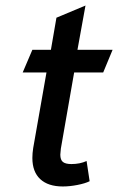

<svg xmlns="http://www.w3.org/2000/svg" viewBox="-20 -665 427 694"><path d="M97 -94Q97 -111 100 -130L148 -403H62L97 -485H164L184 -601L289 -645L260 -485H387L353 -403H248L200 -128Q198 -112 198 -106Q198 -87 207.5 -79.5Q217 -72 238 -72Q269 -72 293 -83L304 -10Q288 -2 260 3.5Q232 9 207 9Q154 9 125.5 -17.5Q97 -44 97 -94Z"/></svg>

Font: Niramit Medium
Style: Italic
Weight: 500
Italic angle: -10°
Designer: Katatrad Aksorn Co.,Ltd.
Foundry: Cadson Demak Co.,Ltd.
Version: Version 1.000; ttfautohint (v1.6)